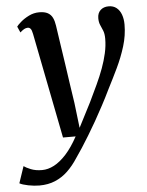

<svg xmlns="http://www.w3.org/2000/svg" viewBox="-98 -605 690 900"><g transform="rotate(-5 247.0 -155.5)"><path d="M83 -461Q79.5 -479.5 74 -486Q68.5 -492.5 60.5 -492.5Q52 -492.5 43.5 -487.8Q35 -483 24.5 -473.5L12 -502Q17 -509.5 32.8 -523.2Q48.5 -537 71.5 -548.5Q94.5 -560 120.5 -560Q145.5 -560 160.5 -551.8Q175.5 -543.5 183 -528Q190.5 -512.5 193.5 -491Q200 -445.5 207 -399.5Q214 -353.5 220.8 -307Q227.5 -260.5 234.2 -214.2Q241 -168 248 -122L262 -4L321.5 -120Q341.5 -161.5 359 -199Q376.5 -236.5 389.5 -272Q402.5 -307.5 410.2 -341.8Q418 -376 418 -410Q418 -433 412 -447.8Q406 -462.5 400 -475.8Q394 -489 394 -508Q394 -532 408.5 -545.8Q423 -559.5 447 -559.5Q469 -559.5 484 -547.5Q499 -535.5 506.5 -514.8Q514 -494 514 -468Q514 -417 498.5 -366.5Q483 -316 459.5 -267Q436 -218 412 -171.5Q394.5 -135 375.2 -99Q356 -63 336.8 -29Q317.5 5 299 35.2Q280.5 65.5 264 91Q247.5 116.5 234 135.5Q211.5 170.5 184.8 196Q158 221.5 125.2 235.2Q92.5 249 51 249Q26.5 249 -1.2 243.5Q-29 238 -42 230.5L-15.5 152Q-6 159.5 16.8 168.8Q39.5 178 69.5 178Q98 178 126.5 163Q155 148 183.8 116.5Q212.5 85 240 34.5H180.5Z"/></g></svg>

Font: Merriweather 36pt Medium
Style: Italic
Weight: 500
Italic angle: -7.8°
Version: Version 2.101